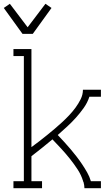

<svg xmlns="http://www.w3.org/2000/svg" viewBox="-52 -994 572 1014"><path d="M67 -815 -32 -952 0 -974 94 -850 188 -974 220 -952 121 -815ZM19 0V-37H74V-698H19V-735H114V-217Q135 -232 155.5 -248Q176 -264 196.5 -280.5Q217 -297 237 -314Q257 -331 276 -348.5Q295 -366 313 -385Q331 -404 346.5 -425Q362 -446 374 -470Q386 -494 386 -520H481V-483H420Q410 -452 390.5 -424.5Q371 -397 349 -372.5Q327 -348 302.5 -325.5Q278 -303 253 -281Q270 -263 287 -244.5Q304 -226 320.5 -206.5Q337 -187 352.5 -167Q368 -147 382 -126Q396 -105 408.5 -83Q421 -61 428 -37H481V0H394Q394 -8 392.5 -16.5Q391 -25 389 -33L386 -37H387Q377 -70 358 -99Q339 -128 317.5 -155Q296 -182 272.5 -207.5Q249 -233 225 -258Q198 -235 170 -213Q142 -191 114 -169V-37H170V0Z"/></svg>

Font: Iosevka Curly Slab Extralight
Style: Regular
Weight: 200
Monospace: yes
Designer: Belleve Invis
Foundry: Belleve Invis
Version: Version 22.1.2; ttfautohint (v1.8.4)